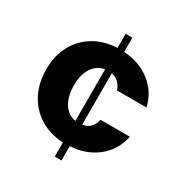

<svg xmlns="http://www.w3.org/2000/svg" viewBox="-176 -803 992 1039"><g transform="rotate(30 320.0 -283.5)"><path d="M609 -196Q590 -104 521 -49.5Q452 5 353 11V100H311V12Q229 8 166.5 -30.5Q104 -69 69.5 -135Q35 -201 35 -287Q35 -370 69 -434.5Q103 -499 165.5 -537Q228 -575 311 -579V-667H353V-578Q451 -572 519.5 -518.5Q588 -465 608 -378H424Q404 -435 353 -444V-124Q412 -132 426 -196ZM311 -123V-445Q263 -437 235.5 -395.5Q208 -354 208 -287Q208 -217 235.5 -174Q263 -131 311 -123Z"/></g></svg>

Font: Open Sauce One Black
Style: Regular
Weight: 900
Designer: Alfredo Marco Pradil
Foundry: Creative Sauce Fz LLC
Version: Version 1.477